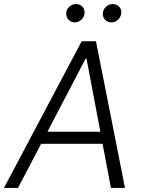

<svg xmlns="http://www.w3.org/2000/svg" viewBox="-37 -932 714 952"><path d="M52.2 0H-17.4L367.9 -727.3H438.9L582.7 0H513.1L471.6 -219.1H166.9ZM198.2 -278.8H460.6L392 -641H387.4ZM514.6 -821Q495.4 -821 482.6 -835.9Q469.8 -850.9 473.4 -871.1Q476.6 -888.8 490.8 -900.4Q505 -911.9 521.3 -911.9Q542.6 -911.9 555 -897.4Q567.5 -882.8 563.6 -861.9Q560.7 -845.5 547.1 -833.3Q533.4 -821 514.6 -821ZM332.7 -821Q313.6 -821 301.1 -836.3Q288.7 -851.6 291.5 -871.1Q294.4 -888.8 308.8 -900.4Q323.2 -911.9 339.5 -911.9Q360.8 -911.9 372.9 -897.5Q384.9 -883.2 381.7 -861.9Q379.3 -845.9 365.4 -833.5Q351.6 -821 332.7 -821Z"/></svg>

Font: Inter Light  BETA
Style: Italic
Weight: 300
Italic angle: 9.39999°
Designer: Rasmus Andersson
Foundry: rsms
Version: Version 3.011;git-f93a4a705